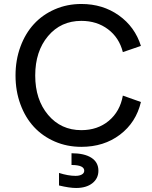

<svg xmlns="http://www.w3.org/2000/svg" viewBox="-20 -729 767 966"><path d="M389.2 -709Q497.1 -709 577.9 -651.6Q658.7 -594.2 689 -498L598.1 -466.8Q579.6 -539.6 523.4 -581.8Q467.3 -624 389.2 -624Q286.1 -624 221.7 -547.4Q157.2 -470.7 157.2 -349.1Q157.2 -228 221.9 -151.1Q286.6 -74.2 389.2 -74.2Q471.2 -74.2 527.6 -121.3Q584 -168.5 598.1 -248L689 -215.8Q664.6 -112.8 583.7 -51.5Q502.9 9.8 389.2 9.8Q317.4 9.8 255.9 -16.8Q194.3 -43.5 150.9 -90.3Q107.4 -137.2 82.8 -204.1Q58.1 -271 58.1 -349.1Q58.1 -427.2 82.8 -494.1Q107.4 -561 150.9 -608.2Q194.3 -655.3 255.9 -682.1Q317.4 -709 389.2 -709ZM276.9 204.1V141.1Q323.2 155.8 359.9 155.8Q379.9 155.8 391.8 148.9Q403.8 142.1 403.8 129.9Q403.8 101.1 339.8 101.1V42Q404.3 42 439.7 64.7Q475.1 87.4 475.1 129.9Q475.1 168.9 444.6 192.9Q414.1 216.8 362.8 216.8Q329.1 216.8 276.9 204.1Z"/></svg>

Font: LT Superior Med
Style: Regular
Weight: 500
Designer: Daniel Lyons
Foundry: LyonsType
Version: Version 1.000